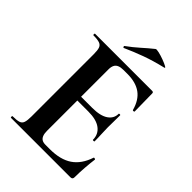

<svg xmlns="http://www.w3.org/2000/svg" viewBox="-229 -902 1009 1009"><g transform="rotate(45 276.0 -397.5)"><path d="M483 0H41Q38 0 38 -6Q38 -12 41 -12Q72 -12 87 -17Q102 -22 107 -37Q112 -52 112 -81V-544Q112 -573 107 -587.5Q102 -602 87 -607.5Q72 -613 41 -613Q38 -613 38 -619Q38 -625 41 -625H465Q475 -625 475 -616L477 -483Q477 -481 472 -480Q467 -479 465 -482Q449 -541 411 -568.5Q373 -596 311 -596H281Q261 -596 248 -590.5Q235 -585 229 -573Q223 -561 223 -543V-85Q223 -66 228 -53Q233 -40 243 -34Q253 -28 269 -28H302Q380 -28 427 -60Q474 -92 496 -159Q497 -162 502.5 -160.5Q508 -159 508 -157Q504 -128 501 -88.5Q498 -49 498 -15Q498 0 483 0ZM427 -223Q427 -264 396 -287.5Q365 -311 305 -311H170V-339H306Q365 -339 395.5 -359.5Q426 -380 426 -415Q426 -418 431.5 -418Q437 -418 437 -415Q437 -382 436.5 -363.5Q436 -345 436 -325Q436 -300 437.5 -276Q439 -252 439 -223Q439 -221 433 -221Q427 -221 427 -223ZM201 -679Q197 -677 195 -682.5Q193 -688 196 -689Q232 -715 262 -742Q292 -769 322 -793Q326 -797 345.5 -792.5Q365 -788 386.5 -780Q408 -772 420.5 -765Q433 -758 423 -756Q356 -740 304 -721Q252 -702 201 -679Z"/></g></svg>

Font: Cormorant Garamond Light
Style: Regular
Weight: 300
Designer: Christian Thalmann (Catharsis Fonts)
Foundry: Catharsis Fonts
Version: Version 4.001